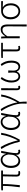

<svg xmlns="http://www.w3.org/2000/svg" viewBox="2342 -2928 786 5509"><g transform="rotate(-90 2734.5 -174.0)"><path d="M519 13C545 13 564 8 581 3L572 -43C550 -39 537 -37 528 -37C493 -37 477 -54 477 -92C477 -155 478 -348 485 -482H596V-533H102L27 -528V-482H154C154 -326 139 -154 116 0L176 3C191 -150 208 -322 208 -482H429C427 -352 422 -164 422 -98C422 -22 451 13 519 13Z M870 13C942 13 1002 -27 1044 -104H1048C1038 -26 1080 13 1138 13C1164 13 1182 7 1195 1L1185 -45C1174 -41 1160 -37 1147 -37C1118 -37 1094 -59 1094 -95C1094 -201 1130 -385 1160 -533H1102L1076 -391H1074C1046 -505 971 -547 902 -547C779 -547 669 -440 669 -254C669 -78 752 13 870 13ZM880 -38C785 -38 730 -121 730 -254C730 -410 815 -496 905 -496C957 -496 1023 -472 1056 -331L1048 -226C1039 -124 960 -38 880 -38Z M1421 0H1482C1586 -184 1652 -349 1678 -533H1619C1605 -380 1535 -205 1464 -60H1459C1425 -219 1351 -423 1270 -547L1212 -529C1306 -390 1378 -195 1421 0Z M1958 13C2030 13 2090 -27 2132 -104H2136C2126 -26 2168 13 2226 13C2252 13 2270 7 2283 1L2273 -45C2262 -41 2248 -37 2235 -37C2206 -37 2182 -59 2182 -95C2182 -201 2218 -385 2248 -533H2190L2164 -391H2162C2134 -505 2059 -547 1990 -547C1867 -547 1757 -440 1757 -254C1757 -78 1840 13 1958 13ZM1968 -38C1873 -38 1818 -121 1818 -254C1818 -410 1903 -496 1993 -496C2045 -496 2111 -472 2144 -331L2136 -226C2127 -124 2048 -38 1968 -38Z M2514 199H2573C2573 136 2570 61 2563 -1C2692 -215 2750 -354 2777 -533H2718C2704 -375 2630 -218 2554 -72H2549C2521 -246 2433 -445 2358 -547L2300 -529C2404 -396 2517 -124 2517 73C2517 125 2517 148 2514 199Z M2978 13C3001 13 3017 8 3029 2L3020 -44C3007 -39 2998 -37 2988 -37C2968 -37 2954 -50 2954 -78C2954 -225 2957 -379 2959 -533H2900V-85C2900 -19 2925 13 2978 13Z M3295 13C3354 13 3408 -17 3433 -82H3437C3463 -17 3518 13 3577 13C3678 13 3749 -68 3749 -244C3749 -375 3710 -458 3648 -547L3596 -521C3660 -429 3690 -362 3690 -242C3690 -101 3639 -37 3571 -37C3517 -37 3462 -71 3462 -186C3462 -228 3463 -275 3468 -330H3400C3406 -275 3407 -228 3407 -186C3407 -72 3353 -37 3298 -37C3232 -37 3178 -104 3178 -232C3178 -355 3214 -431 3278 -519L3227 -547C3167 -461 3121 -367 3121 -242C3121 -69 3200 13 3295 13Z M4105 13C4132 13 4158 7 4174 1L4164 -46C4149 -41 4131 -37 4115 -37C4083 -37 4069 -54 4069 -92C4069 -220 4069 -350 4072 -484H4261V-533H3900L3826 -528V-484H4014V-98C4014 -22 4038 13 4105 13Z M4729 199H4787V-341C4787 -478 4745 -547 4647 -547C4566 -547 4506 -508 4447 -413H4445L4438 -533H4384C4390 -479 4390 -438 4390 -395V0H4448V-356C4519 -463 4565 -495 4634 -495C4704 -495 4733 -444 4733 -333C4733 -165 4732 22 4729 199Z M5167 13C5292 13 5394 -84 5394 -256C5394 -365 5351 -444 5279 -484V-488C5340 -488 5394 -485 5456 -481V-533H5170C5047 -533 4934 -449 4934 -261C4934 -85 5042 13 5167 13ZM5167 -37C5070 -37 4995 -124 4995 -261C4995 -409 5071 -483 5169 -483C5276 -483 5336 -376 5336 -259C5336 -124 5264 -37 5167 -37Z"/></g></svg>

Font: Noto Sans JP Light
Style: Regular
Weight: 300
Designer: Ryoko NISHIZUKA (kana & ideographs); Paul D. Hunt (Latin, Greek & Cyrillic); Wenlong ZHANG (bopomofo); Sandoll Communica
Foundry: Adobe Systems Incorporated
Version: Version 1.004;PS 1.004;hotconv 1.0.82;makeotf.lib2.5.63406